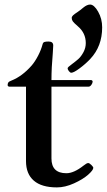

<svg xmlns="http://www.w3.org/2000/svg" viewBox="-20 -815 471 847"><path d="M278.3 -513.7Q278.3 -518.6 296.9 -531.7Q315.9 -545.9 326.9 -555.9Q337.9 -565.9 348.1 -584.7Q358.4 -603.5 358.4 -625Q358.4 -669.4 323.2 -699.2Q306.2 -713.9 301.3 -720.7Q296.4 -727.5 296.4 -735.8Q296.4 -741.7 302.2 -747.3Q308.1 -752.9 321.8 -761.7Q333.5 -769.5 347.2 -781.2Q363.8 -794.9 377.4 -794.9Q395 -794.9 412.8 -763.7Q430.7 -732.4 430.7 -694.3Q430.7 -610.8 378.4 -555.2Q357.9 -533.2 331.5 -513.7Q305.2 -494.1 294.4 -494.1Q289.6 -494.1 283.9 -501.2Q278.3 -508.3 278.3 -513.7ZM13.7 -439.5Q13.7 -445.8 15.9 -449.7Q18.1 -453.6 20.8 -455.1Q23.4 -456.5 30.3 -459.5Q78.1 -478.5 119.6 -525.9Q134.3 -543 147.7 -568.6Q161.1 -594.2 168 -620.1Q169.9 -627.9 176.3 -629.9Q182.6 -631.8 194.3 -631.8Q214.8 -631.8 214.8 -614.3Q214.8 -605.5 212.9 -580.6Q207 -516.1 207 -461.9H380.9Q383.8 -461.9 386.2 -460Q388.7 -458 388.7 -455.1Q388.7 -448.7 383.1 -440.7Q377.4 -432.6 370.1 -432.6H207V-116.2Q207 -50.8 272.9 -50.8Q305.7 -50.8 348.6 -84.5Q362.3 -95.7 369.1 -95.7Q374.5 -95.7 383.1 -87.2Q391.6 -78.6 391.6 -74.7Q391.6 -64.5 368.7 -44.2Q345.7 -23.9 306.4 -6.1Q267.1 11.7 231 11.7Q163.6 11.7 129.2 -18.1Q94.7 -47.9 94.7 -104.5V-432.6H21.5Q18.6 -432.6 16.1 -434.6Q13.7 -436.5 13.7 -439.5Z"/></svg>

Font: Monomachus
Style: Medium
Weight: 500
Designer: Alexey Kryukov
Version: Version 1.0